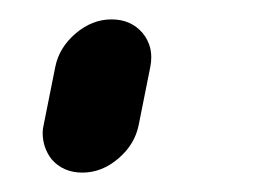

<svg xmlns="http://www.w3.org/2000/svg" viewBox="-20 19 262 198"><path d="M37 88Q41 68 58 53.5Q75 39 95 39Q115 39 127 53Q136 64 136 78Q136 83 135 88L123 148Q119 168 102 182.5Q85 197 65 197Q45 197 33 183Q24 171 24 156Q24 152 25 148Z"/></svg>

Font: Bad Comic
Style: Italic
Weight: 400
Italic angle: -11°
Designer: GGBotNet
Foundry: GGBotNet
Version: 0.95